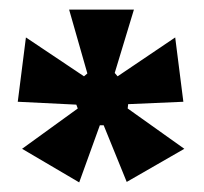

<svg xmlns="http://www.w3.org/2000/svg" viewBox="-20 -717 425 400"><path d="M145 -337 26 -407 142 -491 139 -499 17 -505 34 -639 155 -558 162 -564 124 -697H259L219 -565L225 -558L345 -639L362 -505L247 -500L246 -491L364 -407L244 -338L196 -456H188Z"/></svg>

Font: Bricolage Grotesque 24pt Condensed
Style: Bold
Weight: 700
Width: 3
Designer: Mathieu Triay
Foundry: Atelier Triay
Version: Version 1.001;gftools[0.9.33.dev8+g029e19f]